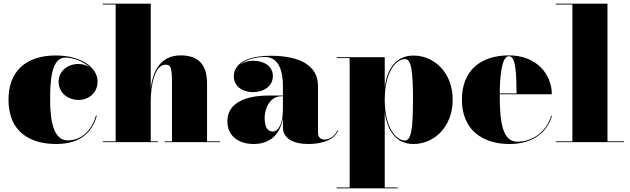

<svg xmlns="http://www.w3.org/2000/svg" viewBox="-20 -770 3410 1040"><path d="M504.5 -143.5H499.5C476 -60 419 -9.5 346.5 -9.5C270 -9.5 251.5 -115.5 251.5 -230C251.5 -324 256.5 -458 333 -458C376.5 -458 429.5 -438.5 464.5 -406.5C447 -417.5 426 -423.5 404.5 -423.5C349 -423.5 297.5 -387 297.5 -327C297.5 -262 354.5 -228.5 404.5 -228.5C460 -228.5 508.5 -267 508.5 -328C508.5 -408 414.5 -469.5 282.5 -469.5C121.5 -469.5 26 -385 26 -230C26 -55 143.5 10 284.5 10C410.5 10 478.5 -49 504.5 -143.5Z M536.5 -4.5V0H836.5V-4.5H796.5V-223C796.5 -315 821 -419.5 875.5 -419.5C903.5 -419.5 911.5 -409.5 911.5 -325.5V-4.5H871.5V0H1171.5V-4.5H1101.5V-319C1101.5 -406 1066.5 -470 959 -470C846.5 -470 808 -381 796.5 -293V-750H536.5V-745.5H606.5V-4.5Z M1435.5 -252.5C1293.5 -252.5 1211.5 -202.5 1211.5 -113.5C1211.5 -37.5 1267.5 10 1354 10C1440.5 10 1497.5 -39 1512.5 -131V-80C1512.5 -21 1567.5 10 1649.5 10C1727.5 10 1789.5 -12.5 1812 -63L1808.5 -64C1788 -24 1754.5 -14 1739 -14C1714.5 -14 1702.5 -29 1702.5 -49.5V-304.5C1702.5 -410.5 1612 -468 1444.5 -468C1353.5 -468 1246.5 -443 1246.5 -356C1246.5 -305 1290.5 -271 1351 -271C1408.5 -271 1458 -303 1458 -358C1458 -412 1409.5 -441 1351 -441C1322 -441 1295.5 -431.5 1276.5 -416C1311.5 -450.5 1375.5 -461.5 1414.5 -461.5C1494.5 -461.5 1512.5 -376.5 1512.5 -304.5V-252.5ZM1457.5 -57.5C1425.5 -57.5 1413.5 -88.5 1413.5 -133.5C1413.5 -178 1440 -248.5 1503 -248.5H1512.5V-180.5C1512.5 -99 1488 -57.5 1457.5 -57.5Z M1804 245.5V250H2134V245.5H2064V-163C2078.5 -52.5 2132.5 10 2220 10C2329 10 2432 -80 2432 -230C2432 -380 2329 -469 2220 -469C2132 -469 2078.5 -407.5 2064 -297.5V-460H1804V-455.5H1874V245.5ZM2064 -230C2064 -381 2125 -450 2174 -450C2208 -450 2217 -383.5 2217 -230C2217 -76.5 2208 -9 2174 -9C2125 -9 2064 -78.5 2064 -230Z M2970 -143H2965.5C2940.5 -59.5 2869 -2.5 2782 -2.5C2703 -2.5 2687 -106 2687 -250C2687 -253 2687 -256.5 2687 -259.5H2969C2969 -368.5 2886 -470 2737 -470C2586 -470 2482 -390 2482 -230C2482 -70 2589 10 2740 10C2871 10 2944 -56 2970 -143ZM2737 -465.5C2776 -465.5 2777 -361 2778 -264H2687C2688 -372 2699.5 -465.5 2737 -465.5Z M2990.5 -4.5V0H3360.5V-4.5H3270.5V-750H2990.5V-745.5H3080.5V-4.5Z"/></svg>

Font: Bodoni* 36pt Fatface
Style: Regular
Weight: 900
Version: Version 2.3